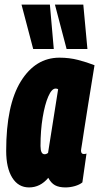

<svg xmlns="http://www.w3.org/2000/svg" viewBox="-20 -809 433 839"><path d="M266 10Q238 10 220.5 0.5Q203 -9 191 -32Q156 10 107 10Q60 10 33.5 -32.5Q7 -75 7 -150Q7 -350 71 -453.5Q135 -557 240 -557Q283 -557 321.5 -547Q360 -537 393 -524Q376 -419 365 -351Q354 -283 348 -243Q342 -203 339 -184Q336 -165 335 -159Q334 -153 334 -151Q334 -136 346 -136Q353 -136 358 -138L340 -12Q328 -2 307.5 4Q287 10 266 10ZM190 -141 234 -419Q230 -422 223 -422Q206 -422 191 -387.5Q176 -353 166.5 -296Q157 -239 157 -171Q157 -135 175 -135Q183 -135 190 -141ZM125 -595 74 -789H198L215 -595ZM271 -595 220 -789H344L362 -595Z"/></svg>

Font: Georama ExtraCondensed ExtraBold
Style: Italic
Weight: 800
Width: 2
Italic angle: -9°
Designer: Jean-Baptiste Levee
Foundry: Production Type
Version: Version 1.000